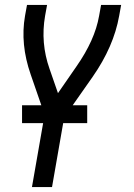

<svg xmlns="http://www.w3.org/2000/svg" viewBox="-20 -550 540 775"><path d="M109 205 160 -87 104 -249Q61 -372 81 -486L89 -530H170L162 -486Q143 -377 180 -272L214 -174L288 -281Q363 -388 380 -486L388 -530H469L461 -486Q439 -362 354 -240L239 -76L190 205ZM69 -53V-125H332V-53Z"/></svg>

Font: Iosevka SS08
Style: Italic
Weight: 400
Italic angle: -10°
Monospace: yes
Designer: Belleve Invis
Foundry: Belleve Invis
Version: 2.1.0; ttfautohint (v1.8.2)